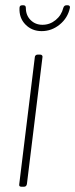

<svg xmlns="http://www.w3.org/2000/svg" viewBox="-20 -708 285 728"><path d="M53 -10 112 -491Q112 -495 115 -498Q118 -501 123 -501H132Q137 -501 139.5 -498Q142 -495 141 -491L82 -10Q80 0 71 0H61Q51 0 53 -10ZM54 -678Q54 -688 64 -688H69Q78 -688 78 -678Q78 -650 96 -632Q114 -614 141 -614Q169 -614 191 -632Q213 -650 220 -678Q223 -688 232 -688H237Q242 -688 244 -685Q246 -682 245 -678Q237 -640 206.5 -615Q176 -590 138 -590Q101 -590 76.5 -615Q52 -640 54 -678Z"/></svg>

Font: Barlow Semi Condensed Thin
Style: Italic
Weight: 250
Width: 4
Italic angle: -7°
Designer: Jeremy Tribby
Foundry: Tribby Type
Version: Version 1.408